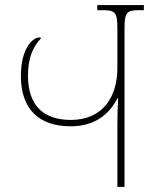

<svg xmlns="http://www.w3.org/2000/svg" viewBox="-20 -734 644 754"><path d="M362 -714V-694H385C431 -694 441 -685 441 -624V-467C441 -354 384 -263 258 -263C148 -263 90 -323 90 -436C90 -507 108 -548 142 -585C140 -586 137 -587 134 -587C109 -587 62 -544 62 -436C62 -302 136 -238 258 -238C346 -238 407 -280 441 -348H444C442 -316 441 -278 441 -246V0H469V-624C469 -685 479 -694 525 -694H545V-714Z"/></svg>

Font: Noto Serif Georgian Thin
Style: Regular
Weight: 100
Designer: Monotype Design Team, Akaki Razmadze
Foundry: Google LLC
Version: Version 2.003